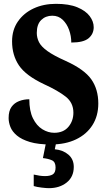

<svg xmlns="http://www.w3.org/2000/svg" viewBox="-20 -744 562 1002"><path d="M246 10Q179 10 136 -3Q93 -16 68.5 -36.5Q44 -57 34.5 -81Q25 -105 25 -128Q25 -165 40 -186Q55 -207 80 -216.5Q105 -226 133 -226Q133 -165 152 -126.5Q171 -88 201 -69.5Q231 -51 263 -51Q311 -51 337 -82Q363 -113 363 -156Q363 -208 323 -239.5Q283 -271 211 -304Q115 -349 79 -402.5Q43 -456 43 -528Q43 -588 73.5 -632Q104 -676 155.5 -700Q207 -724 272 -724Q340 -724 383.5 -706Q427 -688 448 -660Q469 -632 469 -602Q469 -567 442.5 -544.5Q416 -522 352 -522Q352 -556 340.5 -588Q329 -620 307 -641Q285 -662 253 -662Q218 -662 195 -639.5Q172 -617 172 -572Q172 -547 183.5 -524Q195 -501 227.5 -477.5Q260 -454 323 -426Q420 -382 456.5 -330Q493 -278 493 -204Q493 -139 462.5 -91Q432 -43 376.5 -16.5Q321 10 246 10ZM235 238Q222 238 197 235Q172 232 156 227V167Q190 175 215 175Q241 175 255.5 166Q270 157 270 130Q270 101 251 92.5Q232 84 204 81L222 -9H275L266 35Q309 39 337 63Q365 87 365 127Q365 179 328 208.5Q291 238 235 238Z"/></svg>

Font: Noto Serif Hebrew Condensed ExtraBold
Style: Regular
Weight: 800
Width: 3
Designer: Monotype Design Team
Foundry: Monotype Imaging Inc.
Version: Version 2.004; ttfautohint (v1.8.4.7-5d5b)